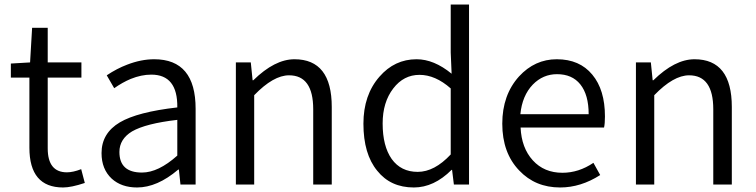

<svg xmlns="http://www.w3.org/2000/svg" viewBox="-20 -816 3342 849"><path d="M110 -163V-473H28V-535L113 -540L122 -693H191V-540H340V-473H191V-160Q191 -54 276 -54Q303 -54 339 -68L355 -7Q295 13 259 13Q110 13 110 -163Z M474 -26Q429 -68 429 -139Q429 -227 510 -275Q588 -321 764 -341Q766 -486 649 -486Q605 -486 558 -467Q522 -452 485 -426L452 -483Q497 -513 542 -530Q604 -554 662 -554Q845 -554 845 -335V0H778L771 -66H768Q675 13 586 13Q517 13 474 -26ZM764 -128V-286Q625 -270 564 -235Q508 -201 508 -144Q508 -53 608 -53Q680 -53 764 -128Z M1023 -540H1089L1097 -461H1100Q1195 -554 1282 -554Q1447 -554 1447 -343V0H1365V-333Q1365 -483 1258 -483Q1189 -483 1104 -395V0H1023Z M1648 -61Q1587 -135 1587 -269Q1587 -396 1658 -477Q1725 -554 1822 -554Q1899 -554 1977 -490L1973 -584V-796H2054V0H1987L1979 -65H1977Q1899 13 1810 13Q1707 13 1648 -61ZM1973 -133V-425Q1905 -485 1835 -485Q1765 -485 1719 -425Q1672 -364 1672 -270Q1672 -170 1712 -113Q1753 -56 1827 -56Q1901 -56 1973 -133Z M2276 -62Q2201 -140 2201 -269Q2201 -396 2275 -478Q2345 -554 2442 -554Q2543 -554 2599 -486Q2655 -419 2655 -301Q2655 -269 2651 -252H2282Q2286 -162 2336 -107Q2386 -52 2467 -52Q2539 -52 2604 -96L2634 -42Q2548 13 2457 13Q2347 13 2276 -62ZM2583 -311Q2583 -397 2546 -443Q2510 -488 2443 -488Q2381 -488 2336 -442Q2289 -393 2281 -311Z M2792 -540H2858L2866 -461H2869Q2964 -554 3051 -554Q3216 -554 3216 -343V0H3134V-333Q3134 -483 3027 -483Q2958 -483 2873 -395V0H2792Z"/></svg>

Font: Noto Sans CJK KR DemiLight
Style: Regular
Weight: 350
Designer: Ryoko NISHIZUKA à€õÀ (kana & ideographs); Paul D. Hunt (Latin, Greek & Cyrillic); Wenlong ZHANG NG  (bopomofo); Sandoll 
Foundry: Adobe Systems Incorporated
Version: Version 1.004 April 21, 2017